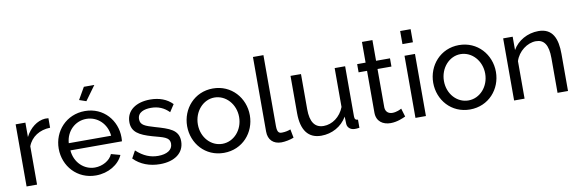

<svg xmlns="http://www.w3.org/2000/svg" viewBox="-52 -1154 4791 1589"><g transform="rotate(-10 2343.5 -360.0)"><path d="M347 -445V-525C340 -526 331 -526 318 -526C252 -521 189 -473 153 -401V-522H71V0H159V-322C187 -398 259 -443 347 -445Z M681 -609 769 -730H681L623 -629ZM653 10C758 10 847 -45 881 -122L805 -143C783 -91 720 -56 656 -56C565 -56 488 -128 480 -231H913C914 -237 915 -251 915 -265C915 -405 812 -531 654 -531C497 -531 387 -408 387 -261C387 -114 496 10 653 10ZM477 -292C484 -393 561 -465 654 -465C747 -465 824 -394 833 -292Z M1192 10C1314 10 1396 -48 1396 -147C1396 -243 1319 -266 1202 -300C1125 -323 1084 -336 1084 -386C1084 -445 1142 -462 1197 -462C1258 -462 1307 -441 1348 -399L1388 -460C1343 -507 1279 -531 1202 -531C1085 -531 1001 -475 1001 -376C1001 -294 1059 -260 1167 -229C1255 -204 1310 -198 1310 -141C1310 -88 1260 -60 1188 -60C1125 -60 1066 -82 1006 -138L972 -76C1027 -19 1105 10 1192 10Z M1466 -260C1466 -115 1572 10 1729 10C1886 10 1993 -115 1993 -260C1993 -406 1885 -531 1729 -531C1574 -531 1466 -406 1466 -260ZM1729 -66C1633 -66 1556 -150 1556 -259C1556 -368 1634 -455 1729 -455C1825 -455 1903 -369 1903 -261C1903 -152 1825 -66 1729 -66Z M2102 -730V-103C2102 -34 2144 7 2212 7C2243 7 2288 -2 2317 -14L2303 -86C2286 -79 2259 -72 2231 -72C2208 -72 2190 -77 2190 -135V-730Z M2381 -209C2381 -65 2438 10 2547 10C2637 10 2718 -34 2764 -112L2766 -51C2767 -20 2794 3 2828 3C2839 3 2848 3 2868 0V-68C2848 -69 2840 -78 2840 -100V-522H2752V-195C2721 -115 2652 -66 2580 -66C2506 -66 2469 -119 2469 -226V-522H2381Z M3257 -26 3236 -96C3226 -90 3194 -74 3159 -74C3128 -74 3102 -91 3100 -129V-453H3217V-522H3100V-696H3012V-522H2941V-453H3012V-102C3012 -27 3066 7 3130 7C3186 7 3235 -16 3257 -26Z M3339 -620H3427V-730H3339ZM3339 0H3427V-522H3339Z M3534 -260C3534 -115 3640 10 3797 10C3954 10 4061 -115 4061 -260C4061 -406 3953 -531 3797 -531C3642 -531 3534 -406 3534 -260ZM3797 -66C3701 -66 3624 -150 3624 -259C3624 -368 3702 -455 3797 -455C3893 -455 3971 -369 3971 -261C3971 -152 3893 -66 3797 -66Z M4621 0V-312C4621 -438 4586 -531 4465 -531C4373 -531 4289 -483 4248 -410V-522H4168V0H4256V-315C4280 -394 4358 -452 4430 -452C4499 -452 4533 -403 4533 -292V0Z"/></g></svg>

Font: FIGSv2-sans-serif Medium
Style: Regular
Weight: 500
Designer: Matt McInerney, Pablo Impallari, Rodrigo Fuenzalida,Mirko Velimirovic
Foundry: Matt McInerney, Pablo Impallari, Rodrigo Fuenzalida
Version: Version 4.021;hotconv 1.0.109;makeotfexe 2.5.65596